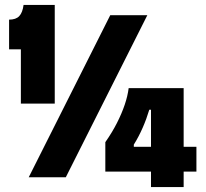

<svg xmlns="http://www.w3.org/2000/svg" viewBox="-20 -722 838 782"><path d="M65 -300V-521H17V-642Q45 -642 58.5 -656.5Q72 -671 76 -702H203V-300ZM97 0 429 -660H580L248 0ZM409 -23V-143Q437 -183 456.5 -221.5Q476 -260 488 -295.5Q500 -331 504 -363H728V40H595V-275H588Q577 -238 561 -201.5Q545 -165 525 -133V-124H780V-23Z"/></svg>

Font: Bricolage Grotesque 72pt SemiCondensed ExtraBold
Style: Regular
Weight: 800
Width: 4
Designer: Mathieu Triay
Foundry: Atelier Triay
Version: Version 1.001;gftools[0.9.33.dev8+g029e19f]